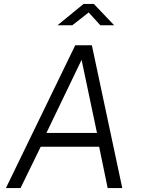

<svg xmlns="http://www.w3.org/2000/svg" viewBox="-20 -952 721 972"><path d="M488 -824H558L455 -932H403L271 -824H346L429 -889ZM10 0H84L186 -209H482L525 0H599L445 -723H361ZM215 -279 393 -649 471 -279Z"/></svg>

Font: United Sans Light
Style: Italic
Weight: 300
Italic angle: -8°
Designer: Pablo Impallari, Rodrigo Fuenzalida (Modified by Dan O. Williams)
Version: Version 1.000;PS 001.000;hotconv 1.0.88;makeotf.lib2.5.64775